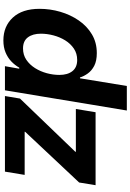

<svg xmlns="http://www.w3.org/2000/svg" viewBox="164 -932 777 1146"><g transform="rotate(90 553.0 -359.5)"><path d="M221.7 9.3Q137.7 9.3 85.4 -47.1Q33.2 -103.5 33.2 -206.5Q33.2 -269.5 50.8 -330.1Q68.4 -390.6 102.3 -440.2Q136.2 -489.7 185.3 -519Q234.4 -548.3 297.4 -548.3Q343.8 -548.3 373.3 -533Q402.8 -517.6 419.4 -494.1Q436 -470.7 442.9 -447.8H447.8L493.7 -727.5H640.1L519.5 0H375.5L390.6 -85.4H384.3Q369.6 -59.6 347.2 -38.1Q324.7 -16.6 293.7 -3.7Q262.7 9.3 221.7 9.3ZM269.5 -107.9Q308.1 -107.9 337.4 -127.7Q366.7 -147.5 387 -179.7Q407.2 -211.9 417.5 -250Q427.7 -288.1 427.7 -324.7Q427.7 -374.5 405 -402.8Q382.3 -431.2 338.4 -431.2Q299.8 -431.2 270.5 -411.4Q241.2 -391.6 221.4 -359.6Q201.7 -327.6 191.7 -289.6Q181.6 -251.5 181.6 -214.8Q181.6 -166 203.4 -137Q225.1 -107.9 269.5 -107.9ZM553.7 0 568.8 -89.8 886.2 -419.9 886.7 -423.3H630.9L650.4 -541H1085.9L1069.8 -442.9L767.6 -121.1L766.6 -117.7H1024.4L1004.9 0Z"/></g></svg>

Font: Inter 17pt
Style: Bold Italic
Weight: 700
Italic angle: -9.3988°
Version: Version 4.001;git-66647c0bb